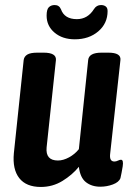

<svg xmlns="http://www.w3.org/2000/svg" viewBox="-20 -734 523 762"><path d="M142 8Q84 8 56.5 -27Q29 -62 35 -126L74 -496Q76 -510 88.5 -517.5Q101 -525 128 -525H153Q204 -525 202 -496L165 -149Q160 -97 210 -97Q231 -97 254 -109.5Q277 -122 293 -142L330 -496Q333 -525 383 -525H410Q461 -525 458 -496L417 -122Q414 -93 434 -93Q441 -93 448 -96.5Q455 -100 460 -100Q471 -100 467 -74Q465 -62 462.5 -48.5Q460 -35 458 -27Q452 -11 428 -2Q404 7 378 7Q344 7 321 -11Q298 -29 293 -72Q267 -40 228 -16Q189 8 142 8ZM277 -578Q228 -578 196.5 -604.5Q165 -631 165 -672Q165 -697 174 -705.5Q183 -714 197 -714Q215 -714 222 -697Q236 -658 285 -658Q328 -658 353 -698Q363 -714 381 -714Q392 -714 399.5 -708.5Q407 -703 407 -690Q407 -641 370 -609.5Q333 -578 277 -578Z"/></svg>

Font: Asap Condensed Condensed SemiBold
Style: Italic
Weight: 600
Width: 3
Italic angle: -6°
Designer: Pablo Cosgaya
Foundry: Omnibus-Type
Version: Version 3.001; ttfautohint (v1.8.4.7-5d5b)